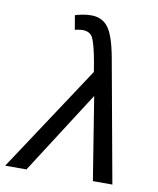

<svg xmlns="http://www.w3.org/2000/svg" viewBox="-127 -789 701 854"><g transform="rotate(10 223.5 -362.5)"><path d="M271 -479 263 -527Q249 -603 236 -629Q223 -654 189 -654Q177 -654 155 -649L144 -713Q149 -715 157.5 -717Q166 -719 176 -721Q186 -723 196.5 -724Q207 -725 216 -725Q266 -725 293 -689Q320 -654 338 -557L439 0H351L291 -374L51 0H-45Z"/></g></svg>

Font: Libra Sans Modern
Style: Italic
Weight: 400
Italic angle: -12°
Foundry: Stefan Peev, Context Ltd
Version: Version 1.000